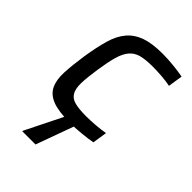

<svg xmlns="http://www.w3.org/2000/svg" viewBox="-211 -605 882 882"><g transform="rotate(45 230.0 -164.0)"><path d="M48 0ZM372 -5Q346 0 306 4Q266 8 230 8Q158 8 118.5 -7.5Q79 -23 63.5 -55.5Q48 -88 50.5 -137.5Q53 -187 63 -255Q74 -325 88.5 -375Q103 -425 130 -456.5Q157 -488 199.5 -503Q242 -518 309 -518Q344 -518 382 -514Q420 -510 445 -505L434 -434Q411 -439 378.5 -441.5Q346 -444 319 -444Q273 -444 244.5 -436.5Q216 -429 198 -408Q180 -387 169.5 -350.5Q159 -314 150 -255Q141 -195 140 -158Q139 -121 151 -100.5Q163 -80 190 -73Q217 -66 263 -66Q290 -66 322.5 -68.5Q355 -71 383 -76ZM115 0ZM105 190 106 185 202 -8H262L261 -3L191 190Z"/></g></svg>

Font: Azeri Sans
Style: Italic
Weight: 400
Designer: Hector Gatti & Omnibus-Type (original fonts) / Cristiano Sobral (main changes and remastering)
Foundry: Omnibus-Type
Version: Version 0.07;August 21, 2020;FontCreator 13.0.0.2681 64-bit;